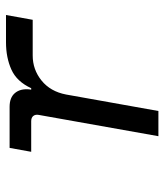

<svg xmlns="http://www.w3.org/2000/svg" viewBox="26 -574 548 640"><g transform="rotate(-90 300.0 -254.0)"><path d="M166 0 237 -399Q239 -410 233.5 -417Q228 -424 216 -424H114L127 -496H264Q295 -496 310 -478Q325 -460 322 -430L321 -424H326Q348 -472 388 -490Q428 -508 479 -508H570L554 -419H435Q388 -419 351.5 -389.5Q315 -360 305 -308L250 0Z"/></g></svg>

Font: DM Mono
Style: Italic
Weight: 400
Italic angle: -10°
Designer: Colophon Foundry
Foundry: Colophon Foundry
Version: Version 1.000; ttfautohint (v1.8.2.53-6de2)